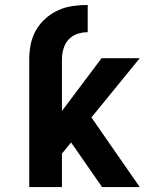

<svg xmlns="http://www.w3.org/2000/svg" viewBox="-20 -755 640 775"><path d="M98 0V-515Q98 -546 104 -576Q110 -606 125 -632.5Q140 -659 163.5 -680Q187 -701 214.5 -713.5Q242 -726 272.5 -730.5Q303 -735 334 -735V-625Q312 -625 291.5 -618Q271 -611 256.5 -595Q242 -579 236 -557.5Q230 -536 230 -515V-307L390 -520H544L349 -281L544 0H392L267 -180L230 -135V0Z"/></svg>

Font: Iosevka Custom XBdEx
Style: Regular
Weight: 800
Width: 7
Monospace: yes
Designer: Belleve Invis
Foundry: Belleve Invis
Version: Version 11.2.4; ttfautohint (v1.8.4)